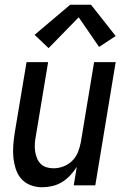

<svg xmlns="http://www.w3.org/2000/svg" viewBox="-20 -782 540 810"><path d="M158 8Q132 8 108.5 -1Q85 -10 69.5 -28Q54 -46 46.5 -69.5Q39 -93 36.5 -118Q34 -143 36 -169Q38 -195 42 -221L92 -520H183L131 -207Q128 -192 127 -176Q126 -160 128 -145Q130 -130 135.5 -116Q141 -102 151 -91.5Q161 -81 175.5 -76.5Q190 -72 206 -72Q227 -72 248 -80Q269 -88 285 -104Q301 -120 309 -140.5Q317 -161 321 -182L377 -520H468L382 0H291L304 -78Q292 -59 276 -42Q260 -25 241 -13.5Q222 -2 200.5 3Q179 8 158 8ZM185 -579 126 -635 276 -762H364L468 -630L398 -584L312 -709Z"/></svg>

Font: Iosevka SS04 Medium
Style: Italic
Weight: 500
Italic angle: -9°
Monospace: yes
Designer: Belleve Invis
Foundry: Belleve Invis
Version: Version 19.0.0; ttfautohint (v1.8.4)